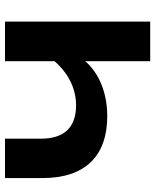

<svg xmlns="http://www.w3.org/2000/svg" viewBox="52 -660 608 751"><g transform="rotate(-90 355.5 -284.0)"><path d="M647 0V-568H492V-374C443 -318 383 -290 319 -290C233 -290 189 -337 189 -428V-568H35V-421C35 -256 120 -168 277 -168C367 -168 444 -199 492 -254V0Z"/></g></svg>

Font: Bounded Med
Style: Regular
Weight: 500
Designer: Vlad Churkin
Version: Version 3.0